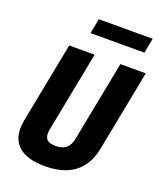

<svg xmlns="http://www.w3.org/2000/svg" viewBox="-169 -1050 986 1169"><g transform="rotate(20 324.0 -465.0)"><path d="M282 -127C236.5 -127 201.5 -140.5 215 -210.5L316 -730H151.5L50 -209.5C19.5 -52.5 113.5 11.5 260.5 11.5C407.5 11.5 514.5 -47.5 545.5 -204.5L647.5 -730H483L382 -210.5C368.5 -140.5 327.5 -127 282 -127ZM615 -942H266L247.5 -845.5H596.5Z"/></g></svg>

Font: Monaspace Neon ExtraBold
Style: Italic
Weight: 800
Italic angle: -11°
Designer: Riley Cran & the Lettermatic Team
Foundry: Lettermatic
Version: Version 1.200 (Monaspace Neon)